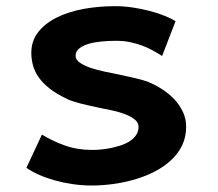

<svg xmlns="http://www.w3.org/2000/svg" viewBox="-20 -578 690 607"><path d="M492.5 -401Q478.5 -410 463 -418.5Q447.5 -427 429.5 -433.8Q411.5 -440.5 391 -444.8Q370.5 -449 347 -449Q325.5 -449 302.8 -447Q280 -445 261.5 -439.8Q243 -434.5 231 -425.2Q219 -416 219 -402Q219 -389 232.5 -379.8Q246 -370.5 266.5 -363.5Q287 -356.5 311.2 -351.5Q335.5 -346.5 357.5 -342Q383 -336.5 407 -331Q431 -325.5 446 -320Q471 -310 493.2 -295.5Q515.5 -281 532.2 -262.8Q549 -244.5 558.8 -223Q568.5 -201.5 568.5 -177.5Q568.5 -144 555.2 -117.2Q542 -90.5 519.2 -70Q496.5 -49.5 466.8 -34.5Q437 -19.5 403.8 -10Q370.5 -0.5 336 4Q301.5 8.5 270 8.5Q240 8.5 210.5 4.2Q181 0 154 -7.5Q127 -15 103.8 -25.2Q80.5 -35.5 63.5 -47.5L112.5 -152.5Q147 -131.5 185.8 -117.8Q224.5 -104 271 -104Q282.5 -104 297.8 -105.2Q313 -106.5 329.2 -109.8Q345.5 -113 361.5 -118.2Q377.5 -123.5 390 -131.5Q402.5 -139.5 410.2 -150.8Q418 -162 418 -177Q418 -190.5 406 -200.2Q394 -210 375.5 -217Q357 -224 335 -228.8Q313 -233.5 293 -237.5Q278.5 -240.5 263.8 -243.8Q249 -247 235.5 -250.5Q222 -254 210.5 -257.8Q199 -261.5 191 -265.5H191.5Q158.5 -281 136.8 -298.2Q115 -315.5 102.2 -333.8Q89.5 -352 84.2 -371.5Q79 -391 79 -411Q79 -449 101 -476.8Q123 -504.5 159.8 -522.8Q196.5 -541 244.2 -549.8Q292 -558.5 344 -558.5Q372 -558.5 400.2 -554.2Q428.5 -550 454 -543.2Q479.5 -536.5 500.5 -528Q521.5 -519.5 535 -511Z"/></svg>

Font: B612 Mono
Style: Bold
Weight: 700
Version: Version 1.005